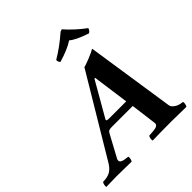

<svg xmlns="http://www.w3.org/2000/svg" viewBox="-235 -1027 1179 1179"><g transform="rotate(-45 355.0 -437.0)"><path d="M316.9 -283.2H462.9L430.2 -520H423.8L294.9 -295.9Q293 -292 293 -290Q293 -283.2 316.9 -283.2ZM5.9 2Q2.4 -4.4 5.4 -16.8Q8.3 -29.3 13.2 -34.2Q53.2 -34.2 77.6 -48.8Q102.1 -63.5 122.1 -99.1L430.2 -613.8Q438 -613.8 483.2 -631.8Q528.3 -649.9 539.1 -658.2H543.9L630.9 -82Q632.8 -66.9 650.1 -54Q667.5 -41 689 -37.1L707 -34.2Q710 -28.3 707.3 -15.1Q704.6 -2 700.2 2Q614.3 0 575.2 0Q480.5 0 408.2 2Q404.8 -3.4 407.2 -16.6Q409.7 -29.8 414.1 -34.2L452.1 -37.1Q493.2 -40 493.2 -62Q493.2 -68.4 492.2 -73.2L471.2 -234.9H289.1Q272 -234.9 264.6 -231.4Q257.3 -228 252 -217.8L173.8 -73.2Q170.9 -67.4 170.9 -61Q170.9 -42 208 -37.1L231 -34.2Q234.4 -29.8 231.9 -16.1Q229.5 -2.4 224.1 2Q153.8 0 97.2 0Q78.1 0 5.9 2ZM616.2 -766.1Q615.2 -758.8 609.4 -751Q603.5 -743.2 596.2 -740.2Q511.7 -768.1 480 -795.9Q431.6 -764.2 349.1 -740.2Q343.8 -743.2 340.8 -751.2Q337.9 -759.3 338.9 -767.1Q409.7 -808.6 481 -871.1L496.1 -876Q518.1 -849.6 552.7 -818.1Q587.4 -786.6 616.2 -766.1Z"/></g></svg>

Font: Common Serif
Style: Bold Italic
Weight: 700
Italic angle: -12°
Designer: Philipp H. Poll, Khaled Hosny
Foundry: Stefan Peev, Context Ltd.
Version: Version 1.026